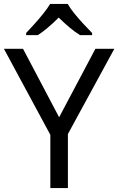

<svg xmlns="http://www.w3.org/2000/svg" viewBox="-20 -964 606 984"><path d="M283 -363 469 -714H566L328 -277V0H238V-273L0 -714H98ZM327 -944Q339 -922 361.5 -894.5Q384 -867 408.5 -840.5Q433 -814 452 -795V-784H390Q364 -800 336 -823.5Q308 -847 281 -874Q254 -847 227 -824Q200 -801 174 -784H114V-795Q133 -815 156.5 -841Q180 -867 202 -894.5Q224 -922 237 -944Z"/></svg>

Font: Noto Sans Vithkuqi
Style: Regular
Weight: 400
Version: Version 1.001